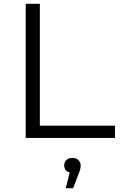

<svg xmlns="http://www.w3.org/2000/svg" viewBox="-20 -720 629 1002"><path d="M114 -700H188V-64H580V0H114ZM401 143Q401 163 390 188L362 262H323L344 180Q330 177 322.5 167Q315 157 315 143Q315 126 327 115Q339 104 358 104Q377 104 389 115.5Q401 127 401 143Z"/></svg>

Font: Idrija
Style: Regular
Weight: 400
Designer: Julieta Ulanovsky
Foundry: Julieta Ulanovsky
Version: Version 7.200